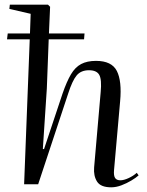

<svg xmlns="http://www.w3.org/2000/svg" viewBox="-20 -787 629 820"><path d="M455 13Q410 13 394.5 -11.5Q379 -36 382 -72L410 -394Q415 -447 404 -467Q393 -487 360 -487Q326 -487 307.5 -465Q289 -443 271 -387L143 0H83L107 -619H10L13 -644H108L111 -728L20 -749L22 -767H185L194 -758L189 -644H341L339 -619H188L180 -409L163 -151L168 -150L247 -387Q265 -439 283 -469.5Q301 -500 326.5 -513.5Q352 -527 390 -527Q457 -527 479 -484Q501 -441 493 -354L467 -60Q465 -37 471.5 -27Q478 -17 494 -17Q509 -17 529.5 -26.5Q550 -36 564 -49L572 -38Q561 -28 541 -16Q521 -4 498.5 4.5Q476 13 455 13Z"/></svg>

Font: Literata 72pt
Style: Italic
Weight: 400
Italic angle: -2°
Designer: Latin by Veronika Burian and Jose Scaglione. Greek by Irene Vlachou. Cyrillic by Vera Evstafieva
Foundry: TypeTogether
Version: Version 3.002